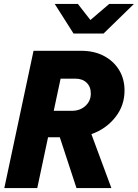

<svg xmlns="http://www.w3.org/2000/svg" viewBox="-20 -959 703 979"><path d="M2 0 151 -700H394Q460 -700 509.5 -674Q559 -648 587 -602.5Q615 -557 615 -497Q615 -420 567.5 -360.5Q520 -301 446 -275L548 0H370L285 -259H225L170 0ZM254 -394H347Q388 -394 415.5 -419Q443 -444 443 -482Q443 -517 421.5 -537.5Q400 -558 364 -558H289ZM355 -788 259 -939H377L441 -857L537 -939H663L508 -788Z"/></svg>

Font: Red Hat Mono
Style: Bold Italic
Weight: 700
Italic angle: -12°
Monospace: yes
Designer: Pentagram, MCKL
Foundry: Pentagram, MCKL
Version: Version 1.023; ttfautohint (v1.8.3)